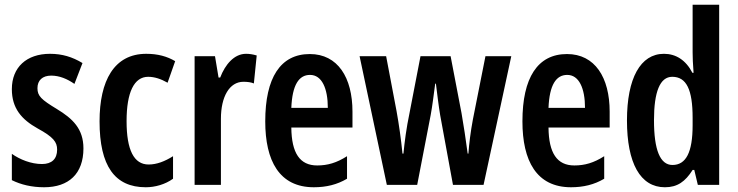

<svg xmlns="http://www.w3.org/2000/svg" viewBox="-20 -780 3113 810"><path d="M332 -154C332 -237 286 -280 220 -320C154 -360 138 -375 138 -408C138 -441 159 -461 196 -461C231 -461 264 -447 294 -426L328 -514C285 -540 242 -553 191 -553C92 -553 30 -496 30 -404C30 -323 71 -276 139 -238C205 -202 221 -181 221 -149C221 -109 198 -88 157 -88C111 -88 64 -107 30 -131V-20C68 -1 114 10 166 10C270 10 332 -47 332 -154Z M595 10C634 10 677 -2 710 -26V-121C675 -99 641 -86 607 -86C545 -86 514 -147 514 -269C514 -391 546 -456 605 -456C632 -456 659 -447 687 -431L719 -522C685 -542 646 -553 597 -553C461 -553 400 -439 400 -268C400 -80 464 10 595 10Z M1018 -553C968 -553 930 -508 909 -453H902L887 -543H801V0H912V-279C912 -372 948 -435 1007 -435C1024 -435 1039 -433 1051 -428L1063 -546C1046 -551 1032 -553 1018 -553Z M1287 -552C1163 -552 1099 -452 1099 -268C1099 -102 1158 10 1304 10C1356 10 1402 -1 1444 -26V-121C1400 -93 1362 -82 1318 -82C1245 -82 1210 -134 1209 -242H1467V-309C1467 -453 1405 -552 1287 -552ZM1288 -464C1338 -464 1363 -407 1363 -325H1209C1213 -422 1241 -464 1288 -464Z M1837 -294 1891 0H2020L2137 -543H2028L1975 -276C1965 -223 1959 -172 1956 -132H1953C1945 -192 1936 -252 1927 -303L1881 -543H1754L1708 -305C1694 -238 1687 -182 1682 -132H1678C1672 -192 1663 -256 1653 -311L1609 -543H1497L1612 0H1740L1797 -295C1804 -332 1810 -383 1816 -427H1819C1824 -387 1830 -336 1837 -294Z M2372 -552C2248 -552 2184 -452 2184 -268C2184 -102 2243 10 2389 10C2441 10 2487 -1 2529 -26V-121C2485 -93 2447 -82 2403 -82C2330 -82 2295 -134 2294 -242H2552V-309C2552 -453 2490 -552 2372 -552ZM2373 -464C2423 -464 2448 -407 2448 -325H2294C2298 -422 2326 -464 2373 -464Z M2785 10C2838 10 2871 -14 2902 -63H2909L2924 0H3014V-760H2902V-559C2902 -538 2903 -511 2906 -473H2901C2873 -527 2831 -553 2781 -553C2682 -553 2625 -450 2625 -272C2625 -92 2681 10 2785 10ZM2817 -84C2765 -84 2739 -147 2739 -273C2739 -392 2764 -456 2816 -456C2876 -456 2902 -402 2902 -283V-252C2902 -137 2874 -84 2817 -84Z"/></svg>

Font: Noto Sans Georgian ExtraCondensed SemiBold
Style: Regular
Weight: 600
Width: 2
Designer: Monotype Design Team, Akaki Razmadze
Foundry: Google LLC
Version: Version 2.005